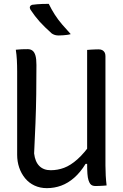

<svg xmlns="http://www.w3.org/2000/svg" viewBox="-20 -960 640 996"><path d="M533 2Q524 3 514.5 3.5Q505 4 495 4.5Q485 5 475 5Q467 5 460 2.5Q453 0 448 -6.5Q443 -13 439 -25.5Q435 -38 433.5 -58.5Q432 -79 432 -109Q432 -183 432 -257Q432 -331 432 -405Q432 -479 432 -553Q432 -627 432 -701Q442 -702 451.5 -702.5Q461 -703 471 -703.5Q481 -704 491 -704Q503 -704 510.5 -700Q518 -696 522.5 -688.5Q527 -681 527 -669Q527 -598 527 -527Q527 -456 527 -385.5Q527 -315 527 -244Q527 -173 527 -102Q527 -75 528.5 -49Q530 -23 533 2ZM223 16Q188 16 159 2.5Q130 -11 110 -35.5Q90 -60 79.5 -91Q69 -122 69 -157Q69 -229 69 -301Q69 -373 69 -445.5Q69 -518 69 -590Q69 -621 67.5 -649Q66 -677 62 -702Q78 -704 93 -704.5Q108 -705 124 -705Q139 -705 149 -697Q159 -689 164 -671.5Q169 -654 169 -623Q169 -546 168 -471Q167 -396 164 -320.5Q161 -245 157 -164Q162 -121 184 -99Q206 -77 243 -77Q279 -77 312.5 -89.5Q346 -102 381.5 -133.5Q417 -165 457 -222V-110H424Q397 -66 365 -38Q333 -10 297.5 3Q262 16 223 16ZM233 -940Q247 -911 264 -884.5Q281 -858 302 -833.5Q323 -809 347 -783Q337 -780 327.5 -779Q318 -778 307.5 -777Q297 -776 284 -776Q273 -776 265 -778.5Q257 -781 249 -786Q229 -804 213.5 -819Q198 -834 185.5 -848Q173 -862 161.5 -877Q150 -892 138 -910Q133 -919 135.5 -925.5Q138 -932 146 -935Q161 -937 173.5 -938Q186 -939 200 -939.5Q214 -940 233 -940Z"/></svg>

Font: Rec Mono Semicasual
Style: Regular
Weight: 400
Version: Version 1.085; ttfautohint (v1.8.4.7-5d5b)